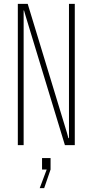

<svg xmlns="http://www.w3.org/2000/svg" viewBox="-20 -749 478 991"><path d="M72 0V-729H123L326 -62L333 -36H336V-729H366V0H315L113 -664L104 -695H102V0ZM185 222 221 126H197V67H241V126L208 222Z"/></svg>

Font: Hubot Sans Condensed ExtraLight
Style: Regular
Weight: 200
Width: 3
Designer: Deni Anggara
Foundry: GitHub, Inc., Subsidiary of Microsoft Corporation
Version: Version 2.000